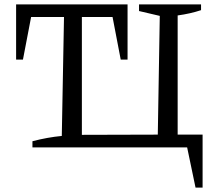

<svg xmlns="http://www.w3.org/2000/svg" viewBox="-20 -668 977 870"><path d="M785 -58H898V182H866L828 0H127V-28Q161 -37 194.5 -43Q228 -49 260 -52L270 -591H121L84 -398H53V-648H558V-398H527L490 -591H351V-57L695 -58L704 -596L610 -618V-648H891V-622Q867 -614 840.5 -608Q814 -602 785 -598Z"/></svg>

Font: Piazzolla SC
Style: Regular
Weight: 400
Designer: Juan Pablo del Peral
Foundry: Huerta Tipografica
Version: Version 1.330